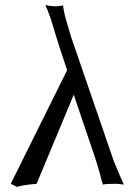

<svg xmlns="http://www.w3.org/2000/svg" viewBox="-20 -718 534 750"><path d="M349.1 -108.9 268.1 -348.1 123 0Q68.8 4.4 46.9 12.2L22 0L242.2 -443.8L218.3 -516.1Q207.5 -547.9 188.5 -611.3Q179.7 -640.1 178.2 -645L167 -675.3L157.2 -698.2Q178.2 -693.8 193.8 -693.4Q214.8 -693.8 226.1 -696.8Q229.5 -671.4 235.4 -649.9Q235.8 -647.9 248.5 -604.5Q255.4 -581.5 257.3 -575.2L424.8 -87.9Q450.2 -25.9 463.9 2.9Q463.9 2.9 437.5 0Q434.1 0 432.1 0Q430.7 0 406.7 0.5Q388.2 1 381.8 2.9Q376 -15.6 369.6 -41.5Q359.4 -78.6 349.1 -108.9Z"/></svg>

Font: Linux Biolinum Capitals O
Style: Small Caps
Weight: 400
Designer: Philipp H. Poll
Foundry: Philipp H. Poll
Version: Version 1.0.4